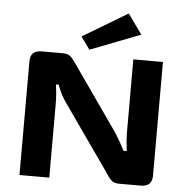

<svg xmlns="http://www.w3.org/2000/svg" viewBox="-61 -999 1027 1059"><g transform="rotate(5 452.5 -470.0)"><path d="M688 -830 410 -722 360 -791 609 -940ZM820 -690V-60Q820 0 757 0H637Q612 0 598 -11Q584 -22 567 -49L313 -411Q278 -458 258 -515H243Q251 -457 251 -407V0H86V-630Q86 -690 149 -690H267Q292 -690 306 -679Q320 -668 338 -641L583 -291Q614 -246 646 -183H664Q656 -244 656 -296V-690Z"/></g></svg>

Font: Exo 2 Expanded
Style: Bold
Weight: 700
Width: 7
Designer: Natanael Gama
Version: Version 1.001;PS 001.001;hotconv 1.0.70;makeotf.lib2.5.58329